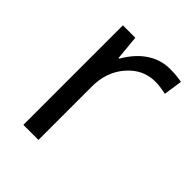

<svg xmlns="http://www.w3.org/2000/svg" viewBox="-161 -638 730 730"><g transform="rotate(45 204.0 -272.5)"><path d="M330.1 -544.9Q365.7 -544.9 394 -539.1L382.8 -463.9Q349.6 -471.2 324.2 -471.2Q259.3 -471.2 213.1 -418.5Q167 -365.7 167 -287.1V0H85.9V-535.2H152.8L162.1 -436H166Q195.8 -488.3 237.8 -516.6Q279.8 -544.9 330.1 -544.9Z"/></g></svg>

Font: f08361285
Style: Regular
Weight: 400
Foundry: Ascender Corporation
Version: Version 1.10